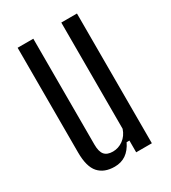

<svg xmlns="http://www.w3.org/2000/svg" viewBox="-154 -681 685 769"><g transform="rotate(-30 189.0 -296.5)"><path d="M149 7.2Q100.9 7.2 75.3 -21.4Q49.7 -50.1 49.7 -115.7V-600H122.2V-110.2Q122.2 -77.9 134.3 -63.4Q146.5 -48.9 173 -48.9Q198.7 -48.9 220.4 -64.6Q242.2 -80.4 251.6 -108.6V-600H324.1V0H251.6V-54.3H238.7Q223.7 -23.3 201.4 -8Q179.2 7.2 149 7.2Z"/></g></svg>

Font: Big Shoulders Display SC Thin
Style: Regular
Weight: 100
Designer: Patric King
Foundry: XO Type Co
Version: Version 2.002